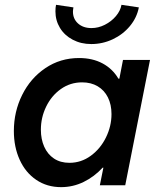

<svg xmlns="http://www.w3.org/2000/svg" viewBox="-20 -770 652 798"><path d="M37.6 -225.6Q37.6 -305.7 72 -375.2Q106.4 -444.8 168.5 -486.8Q230.5 -528.8 308.6 -528.8Q364.7 -528.8 406.5 -506.3Q448.2 -483.9 472.2 -442.9H476.1L491.2 -521H603.5L500.5 0H395L409.7 -73.2H406.7Q371.6 -35.2 327.4 -13.7Q283.2 7.8 233.9 7.8Q175.3 7.8 130.6 -22.5Q85.9 -52.7 61.8 -106Q37.6 -159.2 37.6 -225.6ZM443.4 -295.9Q443.4 -335.4 428.5 -365.2Q413.6 -395 386 -411.4Q358.4 -427.7 321.3 -427.7Q272 -427.7 232.9 -399.9Q193.8 -372.1 171.9 -326.9Q149.9 -281.7 149.9 -231Q149.9 -191.4 163.8 -160.2Q177.7 -128.9 204.3 -111.1Q231 -93.3 268.6 -93.3Q317.4 -93.3 357.4 -122.6Q397.5 -151.9 420.4 -198.7Q443.4 -245.6 443.4 -295.9ZM210.4 -722.7Q210.4 -738.3 212.9 -750L285.2 -739.3Q283.2 -727.5 283.2 -721.7Q283.2 -691.4 304.4 -672.4Q325.7 -653.3 360.4 -653.3Q388.7 -653.3 415.8 -667Q442.9 -680.7 461.7 -702.9Q480.5 -725.1 484.9 -750L557.1 -739.3Q548.8 -696.3 519.8 -661.4Q490.7 -626.5 448.5 -606.7Q406.2 -586.9 359.4 -586.9Q316.4 -586.9 282.2 -605Q248 -623 229.2 -654.1Q210.4 -685.1 210.4 -722.7Z"/></svg>

Font: Reddit Sans Chocolate SemiBold
Style: Italic
Weight: 600
Italic angle: -11.25°
Designer: Stephen Hutchings
Version: Version 1.013